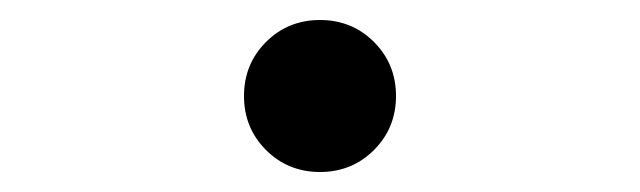

<svg xmlns="http://www.w3.org/2000/svg" viewBox="-20 -164 640 192"><path d="M246 -14Q224 -36 224 -68Q224 -100 246 -122Q268 -144 300 -144Q332 -144 354 -122Q376 -100 376 -68Q376 -36 354 -14Q332 8 300 8Q268 8 246 -14Z"/></svg>

Font: CommitMono
Style: 450Regular
Weight: 450
Designer: Eigil Nikolajsen
Foundry: Eigil Nikolajsen
Version: Version 1.002